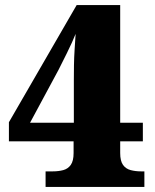

<svg xmlns="http://www.w3.org/2000/svg" viewBox="-20 -734 609 754"><path d="M159 0V-61H187Q210 -61 228.5 -66Q247 -71 258 -86.5Q269 -102 269 -133V-179H15V-254L281 -714H452V-252H541V-179H452V-133Q452 -102 463 -86.5Q474 -71 493 -66Q512 -61 534 -61H547V0ZM98 -252H270V-420Q270 -449 270.5 -479Q271 -509 273 -539.5Q275 -570 277 -601Q272 -588 262.5 -567Q253 -546 242 -524Q231 -502 222 -484Q213 -466 210 -460Z"/></svg>

Font: Noto Serif Armenian Black
Style: Regular
Weight: 900
Version: Version 2.007